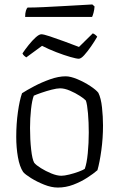

<svg xmlns="http://www.w3.org/2000/svg" viewBox="-20 -843 536 863"><path d="M240 0Q211 0 178.5 -13Q146 -26 119.5 -42.5Q93 -59 84 -70Q68 -94 60.5 -137Q53 -180 53 -228Q53 -286 60.5 -339.5Q68 -393 79 -424Q99 -437 133 -455Q167 -473 205 -486.5Q243 -500 275 -500Q297 -500 328 -487Q359 -474 385.5 -456.5Q412 -439 422 -426Q434 -402 438.5 -360Q443 -318 443 -279Q443 -222 435.5 -167.5Q428 -113 418 -78Q401 -63 372.5 -44.5Q344 -26 310 -13Q276 0 240 0ZM256 -53Q269 -53 291.5 -58.5Q314 -64 334 -71.5Q354 -79 361 -84Q370 -108 374.5 -154Q379 -200 379 -247Q379 -293 375.5 -333.5Q372 -374 366 -391Q359 -399 339 -412Q319 -425 294.5 -435.5Q270 -446 250 -446Q236 -446 212.5 -440Q189 -434 166 -426Q143 -418 132 -413Q124 -393 119.5 -352Q115 -311 115 -268Q115 -216 120 -171Q125 -126 134 -111Q142 -101 163.5 -87.5Q185 -74 210.5 -63.5Q236 -53 256 -53ZM334 -579Q324 -579 296 -587Q268 -595 233 -608.5Q198 -622 169 -637L98 -585Q94 -588 89 -592Q84 -596 81 -603Q93 -621 109 -641Q125 -661 140.5 -675Q156 -689 166 -689Q176 -689 204.5 -679.5Q233 -670 268.5 -657Q304 -644 335 -632L397 -693Q403 -691 408.5 -686.5Q414 -682 417 -678Q405 -657 389 -634Q373 -611 358.5 -595Q344 -579 334 -579ZM93 -767Q93 -784 96.5 -795Q100 -806 104 -809Q134 -809 176 -811Q218 -813 262.5 -815.5Q307 -818 342.5 -820Q378 -822 395 -823L405 -814Q404 -799 400.5 -786Q397 -773 394 -767Z"/></svg>

Font: Texturina 72pt ExtraLight
Style: Regular
Weight: 200
Designer: Guillermo Torres Carreño
Foundry: Omnibus-Type
Version: Version 1.002; ttfautohint (v1.8.3)